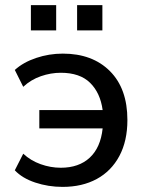

<svg xmlns="http://www.w3.org/2000/svg" viewBox="-20 -723 569 752"><path d="M225 9Q169 9 118 -8Q67 -25 38 -56L71 -121Q100 -94 139 -80Q178 -66 218 -66Q289 -66 331.5 -105.5Q374 -145 382 -220H134V-292H382Q373 -359 333 -398.5Q293 -438 218 -438Q179 -438 140 -424.5Q101 -411 71 -383L38 -449Q71 -479 121.5 -496Q172 -513 226 -513Q342 -513 410.5 -444.5Q479 -376 479 -253Q479 -171 447.5 -112Q416 -53 359 -22Q302 9 225 9ZM282 -604V-703H381V-604ZM101 -604V-703H200V-604Z"/></svg>

Font: Mulish SemiBold
Style: Regular
Weight: 600
Designer: Vernon Adams
Foundry: Vernon Adams
Version: Version 3.603; ttfautohint (v1.8.3)